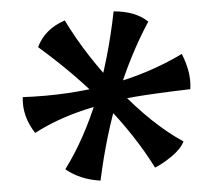

<svg xmlns="http://www.w3.org/2000/svg" viewBox="-20 -753 379 338"><path d="M241 -715Q177 -595 157 -435Q121 -437 95 -455Q161 -562 180 -733Q219 -733 241 -715ZM315 -596Q255 -589 216.5 -582.5Q178 -576 128.5 -559.5Q79 -543 42 -519Q19 -548 20 -582Q183 -588 300 -658Q317 -625 315 -596ZM253 -458Q182 -572 47 -670Q59 -702 94 -717Q132 -654 190 -594Q248 -534 303 -504Q298 -491 282.5 -478Q267 -465 253 -458Z"/></svg>

Font: Darwin Serif Regular ALPHA
Style: Regular
Weight: 400
Designer: Emily de Oliveira Santos
Version: Version 0.1